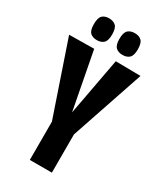

<svg xmlns="http://www.w3.org/2000/svg" viewBox="-218 -967 890 1048"><g transform="rotate(30 226.5 -443.0)"><path d="M157 0V-241L1 -699L158 -701L227 -340L294 -701L451 -699L296 -241V0ZM308 -749Q281 -749 265.5 -763.5Q250 -778 250 -817Q250 -857 265.5 -871.5Q281 -886 308 -886Q335 -886 350.5 -871.5Q366 -857 366 -817Q366 -778 350.5 -763.5Q335 -749 308 -749ZM146 -749Q119 -749 104 -763.5Q89 -778 89 -817Q89 -857 104 -871.5Q119 -886 146 -886Q173 -886 188.5 -871.5Q204 -857 204 -817Q204 -778 188.5 -763.5Q173 -749 146 -749Z"/></g></svg>

Font: Georama Condensed
Style: Bold
Weight: 700
Width: 3
Designer: Jean-Baptiste Levee
Foundry: Production Type
Version: Version 1.000